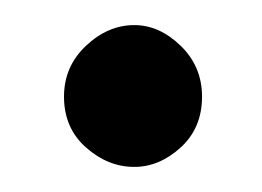

<svg xmlns="http://www.w3.org/2000/svg" viewBox="-20 -133 209 153"><path d="M31 -56Q31 -80 48.5 -96.5Q66 -113 87 -113Q107 -113 124 -96.5Q141 -80 141 -56Q141 -31 124 -15.5Q107 0 87 0Q66 0 48.5 -15.5Q31 -31 31 -56Z"/></svg>

Font: Reem Kufi
Style: Regular
Weight: 400
Designer: Khaled Hosny
Version: Version 1.6